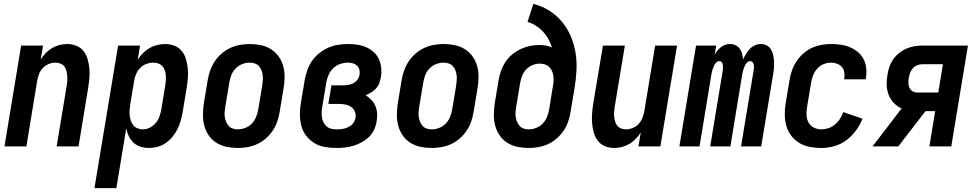

<svg xmlns="http://www.w3.org/2000/svg" viewBox="-20 -755 5040 990"><path d="M3 0 89 -520H202L190 -448Q201 -466 216 -481.5Q231 -497 249 -507.5Q267 -518 287 -523Q307 -528 327 -528Q352 -528 375 -518.5Q398 -509 412 -490Q426 -471 432.5 -447.5Q439 -424 441 -399Q443 -374 440.5 -348.5Q438 -323 434 -298L385 0H272L324 -313Q326 -327 327 -340Q328 -353 326.5 -366Q325 -379 322 -391.5Q319 -404 311 -413.5Q303 -423 291 -427.5Q279 -432 265 -432Q248 -432 231 -425Q214 -418 201 -404.5Q188 -391 181.5 -374Q175 -357 172 -340L116 0Z M467 215 589 -520H702L690 -446Q701 -465 716.5 -480.5Q732 -496 751 -507Q770 -518 791 -523Q812 -528 832 -528Q858 -528 881 -518.5Q904 -509 918.5 -490.5Q933 -472 939.5 -448Q946 -424 948.5 -399.5Q951 -375 948.5 -349Q946 -323 942 -298L922 -178Q918 -155 912 -133Q906 -111 895.5 -90Q885 -69 870 -50.5Q855 -32 835 -18Q815 -4 792.5 2Q770 8 748 8Q725 8 704.5 1.5Q684 -5 668.5 -19.5Q653 -34 644 -53Q635 -72 631 -93L580 215ZM716 -88Q735 -88 753 -97Q771 -106 784 -122Q797 -138 803 -156.5Q809 -175 812 -193L832 -313Q834 -327 835 -340.5Q836 -354 835 -367Q834 -380 830 -392Q826 -404 817.5 -413.5Q809 -423 796.5 -427.5Q784 -432 771 -432Q753 -432 735 -425.5Q717 -419 703.5 -405.5Q690 -392 682.5 -374.5Q675 -357 672 -340L652 -220Q650 -205 648.5 -190Q647 -175 648.5 -161Q650 -147 654.5 -133.5Q659 -120 667 -109.5Q675 -99 688.5 -93.5Q702 -88 716 -88Z M1206 8Q1176 8 1147.5 2Q1119 -4 1095.5 -19Q1072 -34 1056.5 -56.5Q1041 -79 1033.5 -106.5Q1026 -134 1026.5 -163.5Q1027 -193 1031 -222L1051 -342Q1055 -367 1064 -392Q1073 -417 1087.5 -439Q1102 -461 1123 -479Q1144 -497 1168 -508Q1192 -519 1217 -523.5Q1242 -528 1267 -528Q1297 -528 1325.5 -522Q1354 -516 1377.5 -501Q1401 -486 1417 -463.5Q1433 -441 1440.5 -413.5Q1448 -386 1447.5 -356.5Q1447 -327 1442 -298L1422 -178Q1418 -153 1409.5 -128Q1401 -103 1386 -81Q1371 -59 1350.5 -41Q1330 -23 1306 -12Q1282 -1 1256.5 3.5Q1231 8 1206 8ZM1207 -88Q1226 -88 1246 -96Q1266 -104 1280 -119.5Q1294 -135 1301.5 -154.5Q1309 -174 1312 -193L1332 -313Q1334 -327 1335 -341Q1336 -355 1334.5 -368Q1333 -381 1328 -393Q1323 -405 1314.5 -414.5Q1306 -424 1293 -428Q1280 -432 1266 -432Q1247 -432 1227.5 -424Q1208 -416 1193.5 -400.5Q1179 -385 1172 -365.5Q1165 -346 1162 -327L1142 -207Q1140 -193 1138.5 -179Q1137 -165 1139 -152Q1141 -139 1146 -127Q1151 -115 1159.5 -105.5Q1168 -96 1180.5 -92Q1193 -88 1207 -88Z M1715 8Q1685 8 1655.5 3Q1626 -2 1602 -16.5Q1578 -31 1560 -53.5Q1542 -76 1534.5 -104Q1527 -132 1526.5 -162Q1526 -192 1531 -222L1551 -342Q1556 -368 1564.5 -393Q1573 -418 1588.5 -440.5Q1604 -463 1626 -480.5Q1648 -498 1672.5 -509Q1697 -520 1723 -524Q1749 -528 1774 -528Q1799 -528 1823 -524.5Q1847 -521 1868.5 -511.5Q1890 -502 1907 -486.5Q1924 -471 1933.5 -450Q1943 -429 1945.5 -405Q1948 -381 1944 -356Q1941 -341 1935.5 -326Q1930 -311 1919 -299Q1908 -287 1894 -278.5Q1880 -270 1865 -264Q1882 -254 1895 -240Q1908 -226 1915.5 -208.5Q1923 -191 1924.5 -170.5Q1926 -150 1922 -130Q1919 -108 1909.5 -87Q1900 -66 1883 -49.5Q1866 -33 1845 -21.5Q1824 -10 1802.5 -3.5Q1781 3 1759 5.5Q1737 8 1715 8ZM1717 -88Q1726 -88 1736.5 -89Q1747 -90 1756.5 -92.5Q1766 -95 1775.5 -99.5Q1785 -104 1793 -111Q1801 -118 1806 -127.5Q1811 -137 1813 -147Q1816 -164 1810 -179Q1804 -194 1791.5 -203Q1779 -212 1763 -215.5Q1747 -219 1730 -219H1673L1689 -315H1746Q1760 -315 1774 -317Q1788 -319 1801 -325.5Q1814 -332 1823 -344Q1832 -356 1834 -370Q1836 -383 1833 -395.5Q1830 -408 1821 -416.5Q1812 -425 1799.5 -428.5Q1787 -432 1774 -432Q1754 -432 1733.5 -425Q1713 -418 1697.5 -402.5Q1682 -387 1673.5 -367Q1665 -347 1662 -327L1642 -207Q1639 -192 1638.5 -177.5Q1638 -163 1640 -149.5Q1642 -136 1648 -124Q1654 -112 1664.5 -103Q1675 -94 1688.5 -91Q1702 -88 1717 -88Z M2206 8Q2176 8 2147.5 2Q2119 -4 2095.5 -19Q2072 -34 2056.5 -56.5Q2041 -79 2033.5 -106.5Q2026 -134 2026.5 -163.5Q2027 -193 2031 -222L2051 -342Q2055 -367 2064 -392Q2073 -417 2087.5 -439Q2102 -461 2123 -479Q2144 -497 2168 -508Q2192 -519 2217 -523.5Q2242 -528 2267 -528Q2297 -528 2325.5 -522Q2354 -516 2377.5 -501Q2401 -486 2417 -463.5Q2433 -441 2440.5 -413.5Q2448 -386 2447.5 -356.5Q2447 -327 2442 -298L2422 -178Q2418 -153 2409.5 -128Q2401 -103 2386 -81Q2371 -59 2350.5 -41Q2330 -23 2306 -12Q2282 -1 2256.5 3.5Q2231 8 2206 8ZM2207 -88Q2226 -88 2246 -96Q2266 -104 2280 -119.5Q2294 -135 2301.5 -154.5Q2309 -174 2312 -193L2332 -313Q2334 -327 2335 -341Q2336 -355 2334.5 -368Q2333 -381 2328 -393Q2323 -405 2314.5 -414.5Q2306 -424 2293 -428Q2280 -432 2266 -432Q2247 -432 2227.5 -424Q2208 -416 2193.5 -400.5Q2179 -385 2172 -365.5Q2165 -346 2162 -327L2142 -207Q2140 -193 2138.5 -179Q2137 -165 2139 -152Q2141 -139 2146 -127Q2151 -115 2159.5 -105.5Q2168 -96 2180.5 -92Q2193 -88 2207 -88Z M2706 8Q2676 8 2647.5 2Q2619 -4 2595.5 -19Q2572 -34 2556.5 -56.5Q2541 -79 2533.5 -106.5Q2526 -134 2526.5 -163.5Q2527 -193 2531 -222L2551 -342Q2555 -366 2563.5 -390Q2572 -414 2586 -435.5Q2600 -457 2620.5 -474Q2641 -491 2664.5 -502Q2688 -513 2712.5 -518Q2737 -523 2761 -523Q2778 -523 2795 -520Q2812 -517 2826 -510Q2819 -533 2807.5 -554Q2796 -575 2780 -592Q2764 -609 2744 -622Q2724 -635 2700 -642L2730 -735Q2774 -724 2811.5 -700.5Q2849 -677 2877 -643.5Q2905 -610 2922.5 -569Q2940 -528 2947.5 -483.5Q2955 -439 2952.5 -392Q2950 -345 2942 -298L2922 -178Q2918 -153 2909.5 -128Q2901 -103 2886 -81Q2871 -59 2850.5 -41Q2830 -23 2806 -12Q2782 -1 2756.5 3.5Q2731 8 2706 8ZM2707 -88Q2726 -88 2746 -96Q2766 -104 2780 -119.5Q2794 -135 2801.5 -154.5Q2809 -174 2812 -193L2830 -305Q2833 -319 2834 -333.5Q2835 -348 2833.5 -361.5Q2832 -375 2827 -387Q2822 -399 2813 -408.5Q2804 -418 2790.5 -422.5Q2777 -427 2763 -427Q2745 -427 2726 -419.5Q2707 -412 2693 -397Q2679 -382 2672 -363.5Q2665 -345 2662 -327L2642 -207Q2640 -193 2638.5 -179Q2637 -165 2639 -152Q2641 -139 2646 -127Q2651 -115 2659.5 -105.5Q2668 -96 2680.5 -92Q2693 -88 2707 -88Z M3146 8Q3121 8 3098.5 -1.5Q3076 -11 3062 -30Q3048 -49 3041.5 -72.5Q3035 -96 3033 -121Q3031 -146 3033 -171.5Q3035 -197 3039 -222L3089 -520H3202L3150 -207Q3148 -193 3146.5 -180Q3145 -167 3146.5 -154Q3148 -141 3151.5 -128.5Q3155 -116 3163 -106.5Q3171 -97 3182.5 -92.5Q3194 -88 3208 -88Q3225 -88 3242.5 -95Q3260 -102 3272.5 -115.5Q3285 -129 3292 -146Q3299 -163 3302 -180L3358 -520H3471L3385 0H3272L3284 -72Q3273 -54 3258 -38.5Q3243 -23 3224.5 -12.5Q3206 -2 3186 3Q3166 8 3146 8Z M3483 0 3569 -520H3673L3665 -473Q3671 -484 3679 -494Q3687 -504 3697.5 -512Q3708 -520 3720 -524Q3732 -528 3744 -528H3745Q3760 -528 3773 -521.5Q3786 -515 3794.5 -503.5Q3803 -492 3806.5 -477.5Q3810 -463 3812 -449Q3818 -463 3826.5 -477Q3835 -491 3846.5 -503Q3858 -515 3873 -521.5Q3888 -528 3903 -528H3904Q3920 -528 3934 -520.5Q3948 -513 3955.5 -500Q3963 -487 3966.5 -472Q3970 -457 3971 -441Q3972 -425 3971 -408.5Q3970 -392 3967 -375L3905 0H3801L3866 -393Q3867 -400 3867.5 -407.5Q3868 -415 3866.5 -422Q3865 -429 3860 -434.5Q3855 -440 3847 -440Q3840 -440 3833 -433.5Q3826 -427 3822.5 -420Q3819 -413 3816 -405Q3813 -397 3811 -389.5Q3809 -382 3807.5 -374Q3806 -366 3805 -358L3746 0H3642L3707 -393Q3708 -400 3708 -407.5Q3708 -415 3707 -422Q3706 -429 3701 -434.5Q3696 -440 3688 -440Q3681 -440 3674 -433.5Q3667 -427 3663.5 -420Q3660 -413 3657 -405Q3654 -397 3652 -389.5Q3650 -382 3648.5 -374Q3647 -366 3646 -358L3587 0Z M4215 8Q4185 8 4155.5 2.5Q4126 -3 4102 -17.5Q4078 -32 4060.5 -54.5Q4043 -77 4035 -104.5Q4027 -132 4026.5 -162Q4026 -192 4031 -222L4051 -342Q4055 -367 4063.5 -391.5Q4072 -416 4086.5 -438Q4101 -460 4121.5 -478.5Q4142 -497 4166 -508Q4190 -519 4215 -523.5Q4240 -528 4264 -528Q4290 -528 4315 -524.5Q4340 -521 4362.5 -511.5Q4385 -502 4403.5 -486.5Q4422 -471 4433 -449.5Q4444 -428 4446.5 -403Q4449 -378 4445 -352L4444 -346H4333V-349Q4336 -365 4333.5 -381.5Q4331 -398 4321 -409.5Q4311 -421 4296 -426.5Q4281 -432 4264 -432Q4245 -432 4226 -424Q4207 -416 4193 -400Q4179 -384 4172 -365Q4165 -346 4162 -327L4142 -207Q4138 -185 4138.5 -164Q4139 -143 4148 -125Q4157 -107 4175.5 -97.5Q4194 -88 4215 -88Q4233 -88 4251.5 -94Q4270 -100 4285.5 -113Q4301 -126 4311.5 -143Q4322 -160 4328 -177L4427 -143Q4415 -111 4393.5 -82Q4372 -53 4344 -32Q4316 -11 4282 -1.5Q4248 8 4215 8Z M4479 0 4629 -196Q4606 -206 4588.5 -224.5Q4571 -243 4562 -266.5Q4553 -290 4552 -316.5Q4551 -343 4556 -369Q4559 -390 4566 -410.5Q4573 -431 4585.5 -449Q4598 -467 4616 -481.5Q4634 -496 4654 -504.5Q4674 -513 4695 -516.5Q4716 -520 4737 -520H4971L4885 0H4772L4802 -182H4752L4668 -73L4612 0ZM4708 -278H4818L4842 -424H4737Q4724 -424 4710.5 -419Q4697 -414 4687.5 -403.5Q4678 -393 4673 -380Q4668 -367 4666 -354Q4664 -341 4664 -327.5Q4664 -314 4669 -303Q4674 -292 4684.5 -285Q4695 -278 4708 -278Z"/></svg>

Font: Iosevka SS18
Style: Bold Italic
Weight: 700
Italic angle: -9°
Monospace: yes
Designer: Belleve Invis
Foundry: Belleve Invis
Version: Version 25.1.1; ttfautohint (v1.8.4)